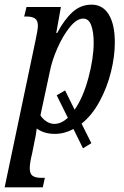

<svg xmlns="http://www.w3.org/2000/svg" viewBox="-34 -566 532 826"><path d="M317 -34 359 50 323 72 282 -11Q243 10 202 10Q156 10 124 -13Q123 -9 121.5 4.5Q120 18 116 35L104 95Q94 135 94 158Q94 182 106.5 190.5Q119 199 142 199H159L150 240H-14L119 -393Q129 -439 129 -455Q129 -478 116.5 -486.5Q104 -495 80 -495H70L80 -536H228L208 -424H212Q242 -481 277.5 -513.5Q313 -546 360 -546Q408 -546 434 -503.5Q460 -461 460 -383Q460 -324 443.5 -257Q427 -190 394.5 -130Q362 -70 317 -34ZM258 -59 210 -156 246 -177 287 -94Q324 -147 346.5 -231.5Q369 -316 369 -383Q369 -428 358.5 -457Q348 -486 324 -486Q296 -486 266.5 -449.5Q237 -413 213.5 -360Q190 -307 181 -261L140 -70Q148 -56 164.5 -44.5Q181 -33 200 -33Q229 -33 258 -59Z"/></svg>

Font: Noto Serif Cond
Style: Italic
Weight: 400
Width: 3
Italic angle: -12°
Designer: Monotype Design Team
Foundry: Monotype Imaging Inc.
Version: Version 1.001